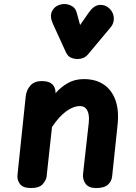

<svg xmlns="http://www.w3.org/2000/svg" viewBox="-20 -951 690 971"><path d="M136 0Q97 0 81.2 -20Q65.5 -40 68.5 -67.5L110 -463Q113.5 -496 133.8 -518.5Q154 -541 191 -541Q227 -541 243.8 -525.5Q260.5 -510 261 -482.5V-479.5Q285.5 -509 321.5 -530Q357.5 -551 404 -551Q464 -551 504.8 -523.5Q545.5 -496 564 -444Q582.5 -392 574.5 -318.5L547 -58.5Q544.5 -34 525.8 -17Q507 0 465 0Q428.5 0 412.8 -21.8Q397 -43.5 400 -71.5L429 -330.5Q431.5 -353.5 428 -372.5Q424.5 -391.5 414 -403Q403.5 -414.5 384.5 -414.5Q351 -414.5 314.8 -388.2Q278.5 -362 243 -308.5L215.5 -57Q213.5 -40 196.2 -20Q179 0 136 0ZM373 -652.5Q356 -652.5 339.8 -659Q323.5 -665.5 314 -685.5L248 -829.5Q230.5 -868 242.8 -893.5Q255 -919 282 -927Q309 -935.5 335.2 -924.5Q361.5 -913.5 368 -887L385 -824.5L430.5 -889.5Q455 -923.5 482.8 -926Q510.5 -928.5 532 -909.5Q553 -890 555.5 -862.8Q558 -835.5 540.5 -814L425.5 -676.5Q414.5 -663.5 400.8 -658Q387 -652.5 373 -652.5Z"/></svg>

Font: Edu NSW ACT Hand Pre
Style: Regular
Weight: 400
Designer: Tina and Corey Anderson, Eben Sorkin, Mirko Velimirovic
Foundry: Sorkin Type Co.
Version: Version 2.000